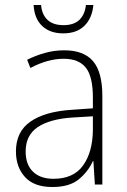

<svg xmlns="http://www.w3.org/2000/svg" viewBox="-20 -741 508 771"><path d="M238 -539Q316 -539 353.5 -495.5Q391 -452 391 -355V0H361L355 -94H353Q334 -52 296.5 -21Q259 10 190 10Q117 10 80.5 -30Q44 -70 44 -133Q44 -212 102 -252.5Q160 -293 267 -300L353 -306V-349Q353 -434 324.5 -469.5Q296 -505 236 -505Q204 -505 171 -496Q138 -487 102 -468L89 -501Q123 -518 160.5 -528.5Q198 -539 238 -539ZM270 -269Q180 -263 131.5 -230.5Q83 -198 83 -133Q83 -80 112.5 -51.5Q142 -23 195 -23Q275 -23 313.5 -76.5Q352 -130 353 -219V-274ZM355 -721Q350 -668 319 -637.5Q288 -607 234 -607Q181 -607 149.5 -636.5Q118 -666 115 -721H145Q148 -683 170.5 -661.5Q193 -640 235 -640Q277 -640 299 -661.5Q321 -683 325 -721Z"/></svg>

Font: Noto Sans Arabic UI SmCn XLt
Style: Regular
Weight: 200
Width: 4
Designer: Monotype Design Team, Nadine Chahine and Nizar Qandah
Foundry: Monotype Imaging Inc.
Version: Version 2.010; ttfautohint (v1.8.4.7-5d5b)